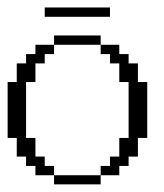

<svg xmlns="http://www.w3.org/2000/svg" viewBox="-20 -483 430 503"><path d="M121.6 0V-23.9H243.7V0ZM72.8 -23.9V-48.3H48.3V-72.8H23.9V-121.6H0V-268.1H23.9V-316.9H48.3V-341.3H72.8V-365.7H121.6V-341.3H97.2V-316.9H72.8V-268.1H48.3V-121.6H72.8V-72.8H97.2V-48.3H121.6V-23.9ZM243.7 -23.9V-48.3H268.1V-72.8H292.5V-121.6H316.9V-268.1H292.5V-316.9H268.1V-341.3H243.7V-365.7H292.5V-341.3H316.9V-316.9H341.3V-268.1H365.7V-121.6H341.3V-72.8H316.9V-48.3H292.5V-23.9ZM121.6 -365.7V-390.1H243.7V-365.7ZM97.2 -439V-463.4H268.1V-439Z"/></svg>

Font: FS Mondwest Regular
Style: Regular
Weight: 400
Designer: NZWStudios2024
Foundry: https://fontstruct.com
Version: Version 1.0